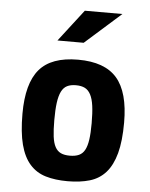

<svg xmlns="http://www.w3.org/2000/svg" viewBox="-52 -758 634 809"><g transform="rotate(5 265.0 -354.0)"><path d="M480 -260Q480 -181 466 -129.5Q452 -78 425 -47.5Q398 -17 357.5 -5Q317 7 264 7Q211 7 171 -5Q131 -17 104 -47.5Q77 -78 63.5 -129.5Q50 -181 50 -260Q50 -388 100.5 -447.5Q151 -507 264 -507Q377 -507 428.5 -447.5Q480 -388 480 -260ZM344 -245Q344 -289 340 -318.5Q336 -348 326.5 -366Q317 -384 302 -391.5Q287 -399 264 -399Q242 -399 227 -391.5Q212 -384 203 -366Q194 -348 190 -318.5Q186 -289 186 -245Q186 -203 189.5 -175.5Q193 -148 202 -131.5Q211 -115 226 -108Q241 -101 264 -101Q287 -101 302.5 -108Q318 -115 327 -131.5Q336 -148 340 -175.5Q344 -203 344 -245ZM170 -580 274 -715H433L281 -580Z"/></g></svg>

Font: Share
Style: Bold
Weight: 700
Designer: Ralph du Carrois
Version: Version 1.002